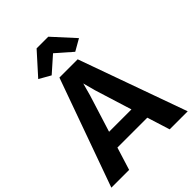

<svg xmlns="http://www.w3.org/2000/svg" viewBox="-277 -1123 1256 1256"><g transform="rotate(-45 351.0 -495.0)"><path d="M162.5 0H-2L267 -749.5H436L704.5 0H537.5L488 -157.5H211.5ZM326.5 -526 246 -269H453L373 -526L350 -612ZM241.5 -795.5 162 -840.5 296.5 -990H404.5L540 -841.5L459.5 -795.5L350 -891.5Z"/></g></svg>

Font: Merriweather Sans
Style: Bold
Weight: 700
Designer: Eben Sorkin
Foundry: Eben Sorkin
Version: Version 1.008; ttfautohint (v1.7.19-72a1) -l 8 -r 50 -G 200 